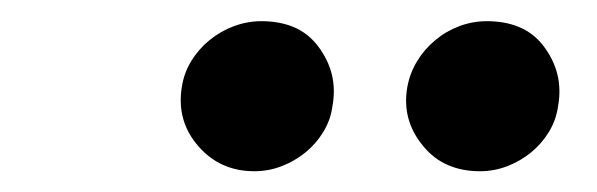

<svg xmlns="http://www.w3.org/2000/svg" viewBox="-20 -785 575 185"><path d="M372.5 -701.3Q375 -714.8 382.1 -726.4Q389.2 -737.9 399.5 -746.4Q409.8 -755 422.6 -759.8Q435.4 -764.6 449.2 -764.6Q466.6 -764.6 480.3 -758.9Q494 -753.2 503.6 -740.8Q523.4 -714.8 517.8 -683.2Q516 -669.7 509.1 -658.2Q502.1 -646.7 491.7 -638.1Q481.2 -629.6 468.6 -624.8Q456 -620 442.5 -620Q425.4 -620 411.8 -625.9Q398.1 -631.7 387.8 -644.2Q366.8 -669.4 372.5 -701.3ZM155.2 -701.3Q157.3 -714.8 164.4 -726.4Q171.5 -737.9 182 -746.4Q192.5 -755 205.4 -759.8Q218.4 -764.6 231.9 -764.6Q249.3 -764.6 263 -758.9Q276.6 -753.2 286.2 -740.8Q306.1 -714.8 300.4 -683.2Q298.7 -669.7 291.7 -658.2Q284.8 -646.7 274.3 -638.1Q263.8 -629.6 251.2 -624.8Q238.6 -620 225.1 -620Q191.8 -620 170.8 -644.5Q149.9 -668.7 155.2 -701.3Z"/></svg>

Font: Inter P
Style: Bold Italic
Weight: 700
Italic angle: 9.39999°
Designer: Rasmus Andersson
Foundry: rsms
Version: Version 3.018;git-588b23468